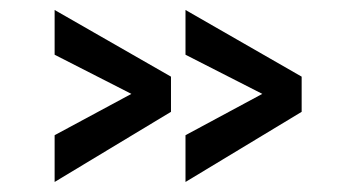

<svg xmlns="http://www.w3.org/2000/svg" viewBox="-20 -552 677 381"><path d="M348.1 -190.9V-283.7L500.5 -365.7L348.1 -443.4V-532.2L578.6 -399.9V-330.1ZM88.4 -190.9V-283.7L240.7 -365.7L88.4 -443.4V-532.2L319.3 -399.9V-330.1Z"/></svg>

Font: AntonioLight
Style: Regular
Weight: 300
Designer: Vernon Adams
Foundry: Vernon Adams
Version: Version 1.002